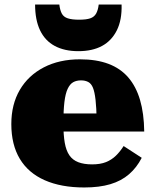

<svg xmlns="http://www.w3.org/2000/svg" viewBox="-20 -816 684 848"><path d="M260 -269Q260 -220 266 -185.5Q272 -151 286.5 -130Q301 -109 326 -99.5Q351 -90 387 -90Q423 -90 448 -100Q473 -110 492 -128.5Q511 -147 526 -171L606 -119Q584 -76 550 -46.5Q516 -17 467.5 -2.5Q419 12 352 12Q250 12 177.5 -20Q105 -52 67.5 -114.5Q30 -177 30 -268Q30 -355 67.5 -419Q105 -483 173.5 -518.5Q242 -554 333 -554Q406 -554 459 -534Q512 -514 546.5 -474Q581 -434 598.5 -374.5Q616 -315 617 -235H204V-315H425L407 -283Q406 -340 402 -375Q398 -410 390.5 -428.5Q383 -447 369.5 -454Q356 -461 338 -461Q318 -461 303.5 -453Q289 -445 279 -424Q269 -403 264.5 -365.5Q260 -328 260 -269ZM326 -590Q388 -590 430.5 -613Q473 -636 496 -682Q519 -728 517 -796H416Q413 -771 404.5 -756Q396 -741 378.5 -735Q361 -729 329 -729Q298 -729 279.5 -735Q261 -741 253 -756Q245 -771 242 -796H135Q135 -728 157 -682Q179 -636 222 -613Q265 -590 326 -590Z"/></svg>

Font: Roboto Serif 20pt Black
Style: Regular
Weight: 900
Version: Version 1.008